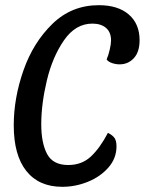

<svg xmlns="http://www.w3.org/2000/svg" viewBox="-20 -700 558 740"><path d="M518 -545Q518 -500 496 -476Q474 -452 441 -452Q426 -452 411.5 -457Q397 -462 391 -471Q398 -487 403 -509Q408 -531 408 -544Q408 -576 388.5 -592.5Q369 -609 336 -609Q271 -609 226.5 -544.5Q182 -480 160.5 -389.5Q139 -299 139 -221Q139 -149 161.5 -106.5Q184 -64 243 -64Q295 -64 330 -96.5Q365 -129 396 -188Q414 -179 421.5 -168Q429 -157 429 -136Q429 -90 398 -54.5Q367 -19 319 0.5Q271 20 220 20Q130 20 81.5 -41Q33 -102 33 -217Q33 -322 70.5 -429Q108 -536 182 -608Q256 -680 361 -680Q435 -680 476.5 -644Q518 -608 518 -545Z"/></svg>

Font: Sansita Light Italic
Style: Regular
Weight: 300
Italic angle: -11°
Designer: Pablo Cosgaya
Foundry: Omnibus-Type
Version: Version 1.006